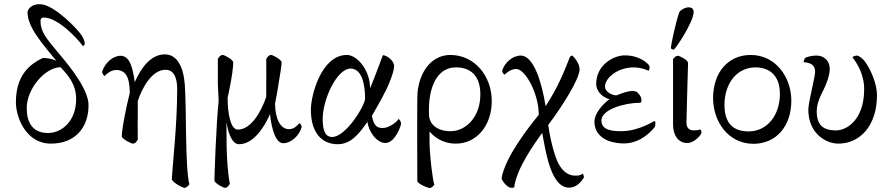

<svg xmlns="http://www.w3.org/2000/svg" viewBox="-20 -695 4356 937"><path d="M114.3 -634.8C114.3 -562.5 187.5 -480.5 254.9 -398.4C235.4 -408.2 210.9 -412.1 188.5 -412.1C128.9 -382.8 57.6 -332 57.6 -195.3C57.6 -123 106.4 5.9 228.5 5.9C348.6 5.9 412.1 -74.2 412.1 -181.6C412.1 -255.9 327.1 -363.3 272.5 -427.7C202.1 -511.7 177.7 -541 177.7 -592.8C177.7 -602.5 181.6 -609.4 194.3 -609.4C262.7 -609.4 359.4 -505.9 383.8 -470.7C385.7 -467.8 393.6 -477.5 393.6 -481.4C393.6 -492.2 388.7 -505.9 378.9 -521.5C359.4 -552.7 251 -665 183.6 -673.8C139.6 -679.7 114.3 -652.3 114.3 -634.8ZM275.4 -367.2C313.5 -327.1 351.6 -282.2 351.6 -211.9C351.6 -100.6 278.3 -45.9 214.8 -45.9C137.7 -45.9 110.4 -98.6 110.4 -168C110.4 -259.8 197.3 -365.2 275.4 -367.2Z M818.4 177.7C817.4 193.4 871.1 221.7 879.9 221.7C888.7 221.7 899.4 211.9 904.3 204.1C882.8 127 890.6 -167 881.8 -283.2C875 -370.1 843.8 -429.7 784.2 -429.7C715.8 -429.7 667 -362.3 637.7 -293.9C628.9 -356.4 616.2 -421.9 569.3 -422.9C530.3 -422.9 491.2 -387.7 478.5 -344.7C478.5 -341.8 479.5 -337.9 481.4 -334C484.4 -329.1 488.3 -324.2 491.2 -324.2C498 -333 521.5 -353.5 546.9 -353.5C591.8 -353.5 613.3 -320.3 613.3 -241.2C613.3 -241.2 600.6 -189.5 599.6 -183.6C581.1 -96.7 574.2 -47.9 574.2 -30.3C574.2 -17.6 619.1 5.9 628.9 5.9C640.6 5.9 647.5 -5.9 652.3 -13.7C651.4 -50.8 652.3 -120.1 652.3 -132.8V-202.1C675.8 -271.5 722.7 -354.5 788.1 -354.5C828.1 -354.5 844.7 -316.4 844.7 -259.8C844.7 -85 822.3 107.4 818.4 177.7Z M1066.4 -426.8C1054.7 -426.8 1047.9 -415 1043 -407.2C1043.9 -370.1 1043 -303.7 1043 -291C1043 -268.6 1046.9 -222.7 1046.9 -199.2C1035.2 -97.7 1026.4 168 1026.4 185.5C1026.4 198.2 1068.4 221.7 1078.1 221.7C1089.8 221.7 1096.7 210 1101.6 202.1C1080.1 86.9 1086.9 -74.2 1085 -98.6C1089.8 -69.3 1105.5 8.8 1146.5 8.8C1214.8 8.8 1268.6 -70.3 1297.9 -138.7C1299.8 -112.3 1314.5 2.9 1361.3 3.9C1400.4 3.9 1439.5 -31.2 1452.1 -74.2C1452.1 -77.1 1451.2 -81.1 1449.2 -85C1446.3 -89.8 1443.4 -93.8 1440.4 -93.8C1433.6 -85 1416 -64.5 1390.6 -64.5C1345.7 -64.5 1322.3 -121.1 1322.3 -190.4L1332 -240.2C1345.7 -327.1 1354.5 -373 1354.5 -390.6C1354.5 -403.3 1312.5 -426.8 1302.7 -426.8C1291 -426.8 1284.2 -415 1279.3 -407.2C1280.3 -370.1 1279.3 -303.7 1279.3 -291V-221.7C1254.9 -151.4 1206.1 -62.5 1140.6 -62.5C1105.5 -62.5 1090.8 -140.6 1090.8 -217.8C1090.8 -217.8 1094.7 -234.4 1095.7 -240.2C1114.3 -327.1 1118.2 -373 1118.2 -390.6C1118.2 -403.3 1076.2 -426.8 1066.4 -426.8Z M1794.9 -129.9C1794.9 -129.9 1842.8 -210.9 1866.2 -259.8C1882.8 -294.9 1903.3 -346.7 1903.3 -373C1903.3 -400.4 1865.2 -425.8 1848.6 -425.8C1837.9 -397.5 1812.5 -328.1 1786.1 -263.7C1786.1 -354.5 1721.7 -426.8 1672.9 -426.8C1547.9 -426.8 1497.1 -229.5 1497.1 -159.2C1497.1 -46.9 1550.8 8.8 1627.9 8.8C1689.5 8.8 1728.5 -36.1 1773.4 -100.6C1778.3 -52.7 1819.3 2.9 1860.4 2.9C1909.2 2.9 1937.5 -84 1937.5 -91.8C1937.5 -96.7 1932.6 -111.3 1924.8 -114.3C1919.9 -103.5 1881.8 -70.3 1848.6 -70.3C1824.2 -70.3 1804.7 -76.2 1794.9 -129.9ZM1690.4 -360.4C1743.2 -360.4 1761.7 -291 1761.7 -213.9C1761.7 -181.6 1668.9 -26.4 1600.6 -26.4C1571.3 -26.4 1554.7 -51.8 1554.7 -112.3C1554.7 -213.9 1626 -360.4 1690.4 -360.4Z M2016.6 187.5C2016.6 202.1 2069.3 222.7 2075.2 222.7C2085 222.7 2092.8 215.8 2099.6 206.1C2091.8 185.5 2077.1 68.4 2076.2 0V-53.7C2095.7 -29.3 2137.7 5.9 2205.1 5.9C2304.7 5.9 2379.9 -81.1 2379.9 -201.2C2379.9 -324.2 2295.9 -426.8 2177.7 -426.8C2101.6 -426.8 2032.2 -367.2 2017.6 -246.1C2014.6 -219.7 2016.6 187.5 2016.6 187.5ZM2179.7 -54.7C2108.4 -54.7 2078.1 -92.8 2074.2 -126C2073.2 -135.7 2073.2 -146.5 2073.2 -160.2C2073.2 -257.8 2106.4 -366.2 2205.1 -366.2C2252 -366.2 2324.2 -347.7 2324.2 -234.4C2324.2 -119.1 2249 -54.7 2179.7 -54.7Z M2521.5 -423.8C2482.4 -423.8 2443.4 -390.6 2430.7 -350.6C2430.7 -347.7 2431.6 -343.8 2433.6 -339.8C2436.5 -335 2440.4 -331.1 2443.4 -331.1C2450.2 -338.9 2473.6 -358.4 2499 -358.4C2543.9 -358.4 2609.4 -237.3 2609.4 -134.8C2556.6 -70.3 2445.3 72.3 2427.7 174.8C2427.7 182.6 2453.1 221.7 2476.6 221.7C2482.4 221.7 2485.4 220.7 2489.3 219.7C2501 126 2586.9 8.8 2626 -46.9C2642.6 40 2667 221.7 2757.8 220.7C2799.8 220.7 2824.2 179.7 2829.1 171.9C2830.1 168.9 2829.1 168 2829.1 166C2829.1 163.1 2826.2 153.3 2823.2 152.3C2819.3 156.2 2808.6 162.1 2794.9 162.1C2782.2 162.1 2737.3 167 2703.1 98.6C2689.5 71.3 2668.9 5.9 2655.3 -85C2726.6 -179.7 2808.6 -310.5 2808.6 -357.4C2808.6 -387.7 2776.4 -423.8 2771.5 -423.8C2769.5 -423.8 2765.6 -421.9 2761.7 -418C2738.3 -359.4 2706.1 -272.5 2642.6 -176.8C2624 -294.9 2584 -423.8 2521.5 -423.8Z M2915 -107.4C2915 -160.2 3027.3 -193.4 3102.5 -193.4C3111.3 -193.4 3110.4 -204.1 3110.4 -207C3110.4 -222.7 3098.6 -237.3 3086.9 -247.1C3081.1 -249 3073.2 -251 3067.4 -251C3041 -251 3010.7 -238.3 2988.3 -229.5C2971.7 -229.5 2932.6 -243.2 2932.6 -273.4C2932.6 -312.5 2991.2 -366.2 3073.2 -366.2C3099.6 -366.2 3130.9 -357.4 3144.5 -349.6C3147.5 -352.5 3150.4 -360.4 3150.4 -366.2C3150.4 -371.1 3148.4 -375 3146.5 -377.9C3138.7 -386.7 3102.5 -424.8 3028.3 -424.8C2976.6 -424.8 2889.6 -379.9 2889.6 -285.2C2889.6 -251 2918 -220.7 2954.1 -210.9C2915 -181.6 2880.9 -137.7 2880.9 -101.6C2880.9 -33.2 2940.4 4.9 3025.4 4.9C3088.9 4.9 3140.6 -32.2 3175.8 -75.2C3177.7 -81.1 3178.7 -87.9 3178.7 -96.7C3178.7 -100.6 3176.8 -103.5 3172.9 -103.5C3168 -103.5 3097.7 -54.7 3010.7 -54.7C2960 -54.7 2915 -62.5 2915 -107.4Z M3339.8 -659.2C3322.3 -659.2 3298.8 -644.5 3294.9 -634.8C3275.4 -579.1 3253.9 -470.7 3253.9 -461.9C3253.9 -457 3261.7 -453.1 3265.6 -453.1H3268.6C3276.4 -456.1 3365.2 -587.9 3365.2 -636.7C3365.2 -647.5 3360.4 -659.2 3339.8 -659.2ZM3334 2.9C3370.1 2.9 3403.3 -39.1 3403.3 -46.9C3403.3 -51.8 3403.3 -58.6 3396.5 -63.5C3390.6 -59.6 3377 -58.6 3365.2 -58.6C3343.8 -58.6 3329.1 -71.3 3330.1 -98.6C3332 -196.3 3335 -275.4 3337.9 -387.7C3337.9 -402.3 3294.9 -422.9 3289.1 -422.9C3279.3 -422.9 3271.5 -416 3264.6 -406.2V-86.9C3264.6 -38.1 3288.1 2.9 3334 2.9Z M3515.6 -182.6C3515.6 -289.1 3577.1 -366.2 3667 -366.2C3734.4 -366.2 3786.1 -327.1 3786.1 -237.3C3786.1 -130.9 3722.7 -53.7 3633.8 -53.7C3563.5 -53.7 3515.6 -87.9 3515.6 -182.6ZM3460 -215.8C3460 -104.5 3532.2 6.8 3657.2 6.8C3766.6 6.8 3841.8 -77.1 3841.8 -204.1C3841.8 -315.4 3767.6 -426.8 3643.6 -426.8C3535.2 -426.8 3460 -343.8 3460 -215.8Z M3958 -344.7C3958 -319.3 3924.8 -196.3 3924.8 -159.2C3924.8 -45.9 4008.8 5.9 4071.3 5.9C4175.8 5.9 4259.8 -80.1 4259.8 -230.5C4259.8 -291 4225.6 -361.3 4201.2 -394.5C4190.4 -409.2 4171.9 -423.8 4162.1 -423.8C4158.2 -423.8 4140.6 -420.9 4140.6 -414.1C4159.2 -391.6 4197.3 -335 4197.3 -259.8C4197.3 -109.4 4111.3 -58.6 4060.5 -58.6C4007.8 -58.6 3965.8 -75.2 3965.8 -151.4C3965.8 -182.6 3976.6 -213.9 3999 -256.8C4012.7 -283.2 4029.3 -328.1 4029.3 -357.4C4029.3 -405.3 3994.1 -423.8 3965.8 -423.8C3936.5 -423.8 3912.1 -415 3909.2 -412.1C3904.3 -405.3 3900.4 -392.6 3902.3 -391.6C3906.2 -389.6 3958 -393.6 3958 -344.7Z"/></svg>

Font: Crimson
Style: Roman
Weight: 400
Version: Version 0.2